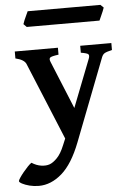

<svg xmlns="http://www.w3.org/2000/svg" viewBox="-90 -696 657 981"><g transform="rotate(-5 239.0 -206.0)"><path d="M69.3 240.7Q44.4 240.7 21.7 234.9Q-1 229 -15.6 221.2Q-30.3 213.4 -30.3 207.5Q-30.3 203.1 -22.2 190.9Q-14.2 178.7 -2.2 164.1Q9.8 149.4 21.7 137Q33.7 124.5 41.5 119.6Q65.9 135.3 90.6 138.7Q115.2 142.1 133.3 135.7Q151.4 129.4 172.1 108.2Q192.9 86.9 210 44.9L224.1 11.2L60.5 -385.3Q50.8 -408.2 6.3 -418.5V-454.1H227.5V-418.5Q189.9 -413.6 183.6 -407.2Q177.2 -400.9 183.6 -385.3L284.2 -140.1L379.9 -385.3Q385.3 -399.9 380.4 -406.5Q375.5 -413.1 341.8 -418.5V-454.1H501.5V-418.5Q472.2 -411.6 462.6 -405.5Q453.1 -399.4 447.8 -385.3L284.7 36.6Q243.2 144 187.5 192.4Q131.8 240.7 69.3 240.7ZM78.1 -573.7 62.5 -589.4Q64.5 -596.7 69.8 -609.4Q75.2 -622.1 81.1 -634.5Q86.9 -647 89.8 -653.3H462.9L478.5 -638.2Q476.6 -631.3 470.9 -618.2Q465.3 -605 459.5 -592.3Q453.6 -579.6 451.2 -573.7Z"/></g></svg>

Font: David Libre
Style: Bold
Weight: 700
Designer: Ismar David, J. Victor Gaultney, Annie Olsen and Meir Sadan
Foundry: Monotype Imaging Inc. & SIL International
Version: Version 1.100; ttfautohint (v1.8.4.7-5d5b)